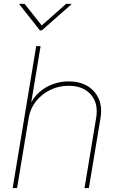

<svg xmlns="http://www.w3.org/2000/svg" viewBox="-20 -964 610 984"><path d="M127 -359.4 67.4 0H44.9L165.5 -727.5H188L137.2 -421.9H131.3Q150.4 -463.9 181.6 -491.5Q212.9 -519 251.7 -533Q290.5 -546.9 332 -546.9Q388.2 -546.9 428 -523.2Q467.8 -499.5 486.1 -457.5Q504.4 -415.5 495.1 -359.4L435.5 0H413.1L472.7 -359.4Q485.4 -433.6 445.8 -479Q406.2 -524.4 332 -524.4Q281.2 -524.4 237.5 -503.2Q193.8 -481.9 164.3 -444.6Q134.8 -407.2 127 -359.4ZM106 -944.3 193.8 -833.5 318.8 -944.3H346.2L345.7 -941.9L194.3 -808.1H184.6L79.1 -941.9V-944.3Z"/></svg>

Font: Inter 18pt Thin
Style: Italic
Weight: 250
Italic angle: -9.3988°
Version: Version 4.001;git-66647c0bb